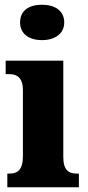

<svg xmlns="http://www.w3.org/2000/svg" viewBox="-20 -793 372 813"><path d="M158 -623C209 -623 252 -648 252 -698C252 -750 209 -773 158 -773C105 -773 65 -750 65 -698C65 -648 105 -623 158 -623ZM11 0H314V-58H304C271 -58 248 -73 248 -128V-536H4V-479H21C52 -479 77 -463 77 -412V-131C77 -74 54 -58 21 -58H11Z"/></svg>

Font: Noto Serif Tamil Condensed Black
Style: Regular
Weight: 900
Width: 3
Designer: Indian Type Foundry, Tom Grace, and the Monotype Design Team
Foundry: Monotype Imaging Inc.
Version: Version 2.004